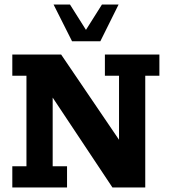

<svg xmlns="http://www.w3.org/2000/svg" viewBox="-20 -822 748 842"><path d="M34 0V-93H96V-490H34V-583H248L502 -209V-490H440V-583H679V-490H617V0H473L211 -394V-93H274V0ZM296 -641 215 -802H287L357 -691L427 -802H500L420 -641Z"/></svg>

Font: Rokkitt SemiBold
Style: Bold
Weight: 700
Version: Version 3.103